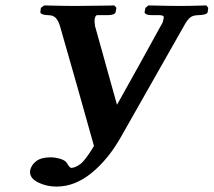

<svg xmlns="http://www.w3.org/2000/svg" viewBox="-20 -667 789 709"><path d="M242 -47Q258 -47 277 -61.5Q296 -76 327 -128Q296 -238 265 -348.5Q234 -459 202 -569Q197 -587 187.5 -599Q178 -611 158 -611Q145 -611 136.5 -614.5Q128 -618 129 -623L131 -638L143 -647Q143 -647 163.5 -646.5Q184 -646 211 -645.5Q238 -645 258 -645Q277 -645 301.5 -645.5Q326 -646 349 -646Q372 -646 387 -646.5Q402 -647 402 -647L410 -638L407 -623Q405 -611 376 -611H339Q333 -611 330 -599Q328 -586 331 -574H330Q346 -517 358.5 -472Q371 -427 383.5 -382Q396 -337 412 -280Q453 -353 494 -427Q535 -501 575 -574Q580 -581 581.5 -587Q583 -593 584 -598Q586 -606 582 -608.5Q578 -611 569 -611H540Q528 -611 520.5 -614.5Q513 -618 514 -623L517 -638L528 -647Q528 -647 549 -646.5Q570 -646 598.5 -645.5Q627 -645 648 -645Q664 -645 686 -645.5Q708 -646 725 -646.5Q742 -647 742 -647L749 -638L747 -623Q746 -616 734 -613.5Q722 -611 713 -611Q694 -611 683 -603Q672 -595 658 -569L427 -162Q381 -80 319 -29Q257 22 189 22Q152 22 121.5 7Q91 -8 91 -31V-37Q96 -59 114.5 -72.5Q133 -86 167 -86Q184 -86 202.5 -80.5Q221 -75 227 -65Q230 -59 235 -53Q240 -47 242 -47Z"/></svg>

Font: Libertinus Serif Semibold Italic
Style: Regular
Weight: 600
Italic angle: -11.5°
Designer: Philipp H. Poll, Khaled Hosny
Foundry: Caleb Maclennan
Version: Version 7.051;RELEASE